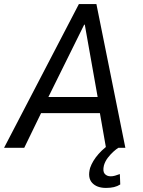

<svg xmlns="http://www.w3.org/2000/svg" viewBox="-33 -725 704 942"><path d="M-13 0 354 -705H440L582 0H487L451 -205L487 -170H137L186 -206L86 0ZM380 -604 193 -226 180 -249H470L450 -227L383 -604ZM487 197Q442 197 419 172Q396 147 409 99Q421 64 450.5 30.5Q480 -3 525 -31L548 0Q538 6 523.5 19Q509 32 496 49Q483 66 477 86Q470 115 480.5 127.5Q491 140 510 140Q520 140 531 137Q542 134 555 129L557 180Q543 189 526 193Q509 197 487 197Z"/></svg>

Font: Nunito Sans 7pt Condensed Medium
Style: Italic
Weight: 500
Width: 3
Italic angle: -9°
Designer: Vernon Adams
Foundry: Vernon Adams
Version: Version 3.101;gftools[0.9.27]